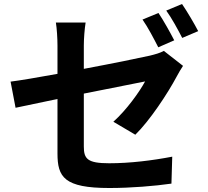

<svg xmlns="http://www.w3.org/2000/svg" viewBox="-20 -883 1040 962"><path d="M774 -818 694 -785C721 -747 752 -687 773 -646L853 -681C834 -718 799 -781 774 -818ZM892 -863 813 -830C840 -793 872 -734 893 -693L973 -727C955 -762 918 -825 892 -863ZM897 -553 801 -628C783 -618 759 -611 730 -604C685 -594 545 -565 400 -538V-655C400 -690 404 -740 409 -770H260C265 -740 268 -689 268 -655V-513C169 -495 81 -480 33 -474L58 -343L268 -387V-114C268 4 301 59 528 59C636 59 756 49 839 37L843 -98C744 -79 632 -65 527 -65C418 -65 400 -87 400 -149V-414L707 -475C679 -423 614 -332 548 -273L658 -208C730 -278 821 -416 865 -499C874 -517 888 -539 897 -553Z"/></svg>

Font: Noto Sans Mono CJK SC
Style: Bold
Weight: 700
Designer: Ryoko NISHIZUKA 西塚涼子 (kana, bopomofo & ideographs); Paul D. Hunt (Latin, Greek & Cyrillic); Sandoll Communications 산돌커뮤니
Foundry: Adobe
Version: Version 2.004;hotconv 1.0.118;makeotfexe 2.5.65603